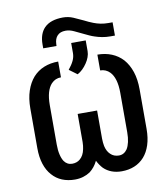

<svg xmlns="http://www.w3.org/2000/svg" viewBox="-83 -803 766 883"><g transform="rotate(-10 300.0 -361.0)"><path d="M397 -537.6V-463.9Q410.2 -463.9 421.6 -459Q433.1 -454.1 441.9 -444.8Q455.6 -430.7 462.9 -406Q470.2 -381.3 470.2 -346.7V-162.1Q470.2 -136.7 465.8 -117.4Q461.4 -98.1 453.6 -85.4Q446.3 -74.7 436.5 -69.1Q426.8 -63.5 414.6 -63.5Q402.8 -63.5 392.8 -67.4Q382.8 -71.3 375 -79.1Q367.7 -85.9 362.5 -95.7Q357.4 -105.5 354.5 -118.2Q353 -126 352.1 -134.8Q351.1 -143.6 351.1 -153.3V-284.7H260.3V-153.3Q260.3 -144.5 259.3 -136.5Q258.3 -128.4 256.8 -121.1Q253.9 -106 247.8 -94.7Q241.7 -83.5 232.9 -76.2Q225.6 -69.8 216.3 -66.7Q207 -63.5 196.3 -63.5Q184.6 -63.5 175 -68.6Q165.5 -73.7 158.7 -83.5Q150.4 -96.2 145.8 -116Q141.1 -135.7 141.1 -162.1V-346.7Q141.1 -381.3 148.2 -405.8Q155.3 -430.2 168.5 -444.3Q177.7 -454.1 189 -459Q200.2 -463.9 213.9 -463.9V-537.6Q177.2 -537.6 147.2 -525.4Q117.2 -513.2 95.7 -489.3Q74.2 -464.8 62.3 -429.2Q50.3 -393.6 50.3 -346.7V-162.1Q50.3 -119.6 60.8 -87.4Q71.3 -55.2 90.8 -33.7Q109.9 -11.7 136.7 -0.7Q163.6 10.3 196.3 10.3Q216.8 10.3 234.9 4.9Q252.9 -0.5 268.1 -10.7Q279.3 -19.5 288.8 -31.2Q298.3 -43 305.7 -58.1Q311 -47.4 317.4 -38.1Q323.7 -28.8 331.1 -21Q347.2 -5.4 368.2 2.4Q389.2 10.3 414.6 10.3Q447.3 10.3 474.1 -0.7Q501 -11.7 520.5 -33.7Q539.6 -55.2 550 -87.4Q560.5 -119.6 560.5 -162.1V-346.7Q560.5 -393.6 548.6 -429.2Q536.6 -464.8 515.1 -489.3Q493.2 -513.2 463.1 -525.4Q433.1 -537.6 397 -537.6ZM156.7 -609.4H218.8L219.2 -618.2Q219.7 -630.9 223.1 -640.4Q226.6 -649.9 232.4 -656.2Q239.3 -664.1 249 -667.7Q258.8 -671.4 272 -671.4Q291 -671.4 310.8 -661.9Q330.6 -652.3 354.5 -641.1Q364.7 -636.2 375.7 -631.1Q386.7 -626 398.9 -622.1Q414.6 -616.7 432.4 -613.3Q450.2 -609.9 470.7 -609.9H491.7V-671.9H472.2Q453.1 -671.9 436.3 -675.3Q419.4 -678.7 404.3 -684.6Q393.6 -688.5 383.3 -693.4Q373 -698.2 363.3 -703.1Q339.8 -714.4 317.6 -723.9Q295.4 -733.4 270 -733.4Q241.7 -733.4 219.5 -726.1Q197.3 -718.8 182.6 -703.6Q169.9 -690.4 163.3 -671.4Q156.7 -652.3 156.7 -627.4ZM254.9 -491.7 292 -464.4Q304.2 -470.7 315.7 -481.7Q327.1 -492.7 335.9 -505.9Q344.7 -518.6 350.1 -533Q355.5 -547.4 355.5 -561.5V-611.3H287.6V-564.5Q287.6 -545.9 279.3 -528.6Q271 -511.2 254.9 -491.7Z"/></g></svg>

Font: RobotoMono Nerd Font
Style: Regular
Weight: 400
Monospace: yes
Designer: Google
Version: Version 3.000;Nerd Fonts 3.2.1